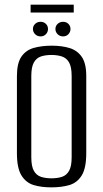

<svg xmlns="http://www.w3.org/2000/svg" viewBox="-20 -796 446 828"><path d="M201 12Q158 12 125 2Q92 -8 72.5 -39.5Q53 -71 53 -135V-468Q53 -524 72.5 -552Q92 -580 126 -589.5Q160 -599 203 -599Q246 -599 279.5 -589Q313 -579 332.5 -551Q352 -523 352 -468V-136Q352 -71 332.5 -39.5Q313 -8 279.5 2Q246 12 201 12ZM202 -27Q228 -27 247.5 -33.5Q267 -40 278 -59.5Q289 -79 289 -118V-468Q289 -507 278 -526.5Q267 -546 247 -552.5Q227 -559 202 -559Q176 -559 156.5 -552.5Q137 -546 126 -526.5Q115 -507 115 -468V-118Q115 -79 126 -59.5Q137 -40 156.5 -33.5Q176 -27 202 -27ZM155 -639Q141 -639 131.5 -648.5Q122 -658 122 -671Q122 -684 131.5 -693Q141 -702 155 -702Q169 -702 178 -693Q187 -684 187 -671Q187 -658 178 -648.5Q169 -639 155 -639ZM252 -639Q238 -639 228.5 -648.5Q219 -658 219 -671Q219 -684 228.5 -693Q238 -702 252 -702Q266 -702 275 -693Q284 -684 284 -671Q284 -658 275 -648.5Q266 -639 252 -639ZM112 -742V-776H298V-742Z"/></svg>

Font: Alumni Sans
Style: Regular
Weight: 400
Designer: Robert E. Leuschke
Foundry: Robert E. Leuschke
Version: Version 1.018